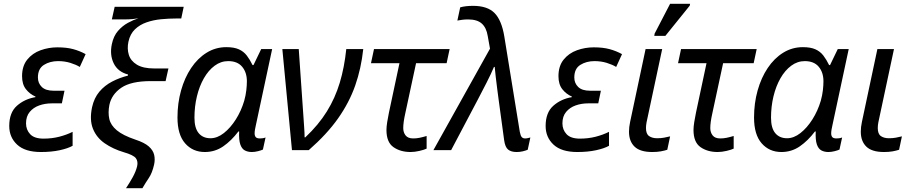

<svg xmlns="http://www.w3.org/2000/svg" viewBox="-20 -796 4842 1018"><path d="M197 10Q113 10 71 -29Q29 -68 29 -128Q29 -199 69.5 -235Q110 -271 168 -281V-284Q138 -297 117.5 -323Q97 -349 97 -392Q97 -446 124.5 -480Q152 -514 195 -529.5Q238 -545 284 -545Q333 -545 368 -535.5Q403 -526 434 -509L403 -441Q384 -453 353.5 -462.5Q323 -472 288 -472Q245 -472 213 -452Q181 -432 181 -385Q181 -355 201.5 -335Q222 -315 264 -315H322L308 -248H255Q219 -248 188 -237Q157 -226 137.5 -202.5Q118 -179 118 -142Q118 -108 140 -84.5Q162 -61 211 -61Q255 -61 294 -71Q333 -81 365 -97V-23Q340 -9 296.5 0.5Q253 10 197 10Z M648 202Q668 172 684 143Q700 114 707 86Q713 60 700.5 43Q688 26 636 11Q579 -6 535.5 -36Q492 -66 473 -113Q454 -160 468 -227Q479 -277 507 -310Q535 -343 574.5 -363.5Q614 -384 658 -395L659 -401Q605 -415 583 -460Q561 -505 573 -562Q582 -605 605.5 -632Q629 -659 658.5 -675Q688 -691 714 -699Q703 -697 684.5 -695Q666 -693 632 -693H573L588 -760H954L941 -698H915Q875 -698 834 -694Q793 -690 757 -677.5Q721 -665 695.5 -640.5Q670 -616 661 -575Q653 -538 663 -505.5Q673 -473 706 -453Q739 -433 798 -433H873L858 -366H780Q675 -366 623.5 -331Q572 -296 560 -240Q552 -199 559.5 -165.5Q567 -132 599.5 -105Q632 -78 697 -56Q746 -40 769 -19.5Q792 1 797.5 25.5Q803 50 797 77Q787 121 769.5 147Q752 173 735 202Z M1066 10Q1002 10 961.5 -36Q921 -82 921 -173Q921 -249 940 -316.5Q959 -384 993.5 -435.5Q1028 -487 1075.5 -516.5Q1123 -546 1180 -546Q1221 -546 1246.5 -534.5Q1272 -523 1288.5 -501.5Q1305 -480 1319 -451H1324L1365 -536H1423L1337 -134Q1334 -121 1332 -109.5Q1330 -98 1330 -89Q1330 -76 1336 -69Q1342 -62 1358 -62Q1365 -62 1372.5 -63Q1380 -64 1388 -67L1374 -3Q1366 1 1348.5 5.5Q1331 10 1315 10Q1294 10 1278 1.5Q1262 -7 1254 -30.5Q1246 -54 1248 -99H1244Q1207 -50 1163.5 -20Q1120 10 1066 10ZM1096 -63Q1132 -63 1167 -90.5Q1202 -118 1230.5 -163Q1259 -208 1275 -262Q1283 -291 1286 -317.5Q1289 -344 1289 -365Q1289 -412 1264 -442Q1239 -472 1190 -472Q1151 -472 1118 -447.5Q1085 -423 1061 -381Q1037 -339 1024 -285Q1011 -231 1011 -172Q1011 -117 1033.5 -90Q1056 -63 1096 -63Z M1528 0 1477 -536H1564L1584 -247Q1586 -223 1588 -190Q1590 -157 1592.5 -124Q1595 -91 1595 -68H1599Q1669 -134 1713 -205Q1757 -276 1781.5 -357.5Q1806 -439 1816 -536H1906Q1895 -433 1863.5 -343Q1832 -253 1773 -169Q1714 -85 1617 0Z M2157 10Q2103 10 2066 -16Q2029 -42 2029 -107Q2029 -124 2033 -149Q2037 -174 2042 -198L2098 -461H1947L1963 -536H2364L2348 -461H2186L2129 -196Q2118 -147 2118 -117Q2118 -94 2130.5 -78Q2143 -62 2171 -62Q2188 -62 2205 -65.5Q2222 -69 2242 -75V-8Q2230 -2 2204.5 4Q2179 10 2157 10Z M2719 10Q2690 10 2674 -3Q2658 -16 2653 -53L2624 -266Q2621 -290 2616.5 -323Q2612 -356 2608.5 -388Q2605 -420 2603 -441H2599Q2584 -405 2560 -358Q2536 -311 2515 -271L2372 0H2278L2578 -538L2566 -605Q2559 -649 2534.5 -671Q2510 -693 2462 -693Q2444 -693 2430 -691Q2416 -689 2405 -687L2420 -757Q2434 -761 2451 -763Q2468 -765 2488 -765Q2565 -765 2602.5 -726.5Q2640 -688 2654 -602L2736 -97Q2740 -76 2746.5 -69Q2753 -62 2764 -62Q2772 -62 2779.5 -64Q2787 -66 2792 -67L2778 -2Q2766 3 2751 6.5Q2736 10 2719 10Z M3041 10Q2957 10 2915 -29Q2873 -68 2873 -128Q2873 -199 2913.5 -235Q2954 -271 3012 -281V-284Q2982 -297 2961.5 -323Q2941 -349 2941 -392Q2941 -446 2968.5 -480Q2996 -514 3039 -529.5Q3082 -545 3128 -545Q3177 -545 3212 -535.5Q3247 -526 3278 -509L3247 -441Q3228 -453 3197.5 -462.5Q3167 -472 3132 -472Q3089 -472 3057 -452Q3025 -432 3025 -385Q3025 -355 3045.5 -335Q3066 -315 3108 -315H3166L3152 -248H3099Q3063 -248 3032 -237Q3001 -226 2981.5 -202.5Q2962 -179 2962 -142Q2962 -108 2984 -84.5Q3006 -61 3055 -61Q3099 -61 3138 -71Q3177 -81 3209 -97V-23Q3184 -9 3140.5 0.5Q3097 10 3041 10Z M3438 10Q3374 10 3344.5 -18.5Q3315 -47 3315 -98Q3315 -122 3321 -150L3403 -536H3491L3408 -147Q3405 -131 3405 -117Q3405 -86 3421.5 -74.5Q3438 -63 3464 -63Q3484 -63 3500.5 -66Q3517 -69 3533 -73L3518 -2Q3503 3 3483.5 6.5Q3464 10 3438 10ZM3449 -606 3451 -618 3533 -776H3639L3637 -766L3508 -606Z M3785 10Q3731 10 3694 -16Q3657 -42 3657 -107Q3657 -124 3661 -149Q3665 -174 3670 -198L3726 -461H3575L3591 -536H3992L3976 -461H3814L3757 -196Q3746 -147 3746 -117Q3746 -94 3758.5 -78Q3771 -62 3799 -62Q3816 -62 3833 -65.5Q3850 -69 3870 -75V-8Q3858 -2 3832.5 4Q3807 10 3785 10Z M4123 10Q4059 10 4018.5 -36Q3978 -82 3978 -173Q3978 -249 3997 -316.5Q4016 -384 4050.5 -435.5Q4085 -487 4132.5 -516.5Q4180 -546 4237 -546Q4278 -546 4303.5 -534.5Q4329 -523 4345.5 -501.5Q4362 -480 4376 -451H4381L4422 -536H4480L4394 -134Q4391 -121 4389 -109.5Q4387 -98 4387 -89Q4387 -76 4393 -69Q4399 -62 4415 -62Q4422 -62 4429.5 -63Q4437 -64 4445 -67L4431 -3Q4423 1 4405.5 5.5Q4388 10 4372 10Q4351 10 4335 1.5Q4319 -7 4311 -30.5Q4303 -54 4305 -99H4301Q4264 -50 4220.5 -20Q4177 10 4123 10ZM4153 -63Q4189 -63 4224 -90.5Q4259 -118 4287.5 -163Q4316 -208 4332 -262Q4340 -291 4343 -317.5Q4346 -344 4346 -365Q4346 -412 4321 -442Q4296 -472 4247 -472Q4208 -472 4175 -447.5Q4142 -423 4118 -381Q4094 -339 4081 -285Q4068 -231 4068 -172Q4068 -117 4090.5 -90Q4113 -63 4153 -63Z M4667 10Q4603 10 4573.5 -18.5Q4544 -47 4544 -98Q4544 -122 4550 -150L4632 -536H4720L4637 -147Q4634 -131 4634 -117Q4634 -86 4650.5 -74.5Q4667 -63 4693 -63Q4713 -63 4729.5 -66Q4746 -69 4762 -73L4747 -2Q4732 3 4712.5 6.5Q4693 10 4667 10Z"/></svg>

Font: Noto Sans
Style: Italic
Weight: 400
Italic angle: -12°
Designer: Monotype Design Team
Foundry: Monotype Imaging Inc.
Version: Version 2.013; ttfautohint (v1.8.4.7-5d5b)